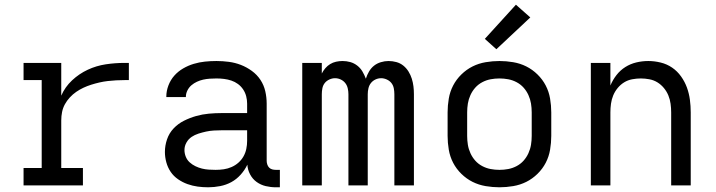

<svg xmlns="http://www.w3.org/2000/svg" viewBox="-20 -787 3040 815"><path d="M80 0V-74H157V-447H80V-520H240V-381Q256 -418 286 -446Q316 -474 352.5 -491Q389 -508 429 -514Q469 -520 509 -520H527V-447H509Q491 -447 473 -446Q455 -445 437.5 -443Q420 -441 402.5 -437Q385 -433 367.5 -427.5Q350 -422 334 -414.5Q318 -407 303.5 -397Q289 -387 276.5 -373.5Q264 -360 255.5 -344.5Q247 -329 243.5 -311.5Q240 -294 240 -276V-74H332V0Z M864 8Q841 8 819 5Q797 2 776 -5.5Q755 -13 736 -26Q717 -39 704.5 -57.5Q692 -76 686 -98Q680 -120 680 -142Q680 -169 689 -195.5Q698 -222 717 -242Q736 -262 761 -274.5Q786 -287 812.5 -294.5Q839 -302 866.5 -304.5Q894 -307 921 -307H1029V-347Q1029 -363 1025 -378.5Q1021 -394 1012 -407.5Q1003 -421 990 -430.5Q977 -440 962 -445Q947 -450 931 -452Q915 -454 899 -454Q885 -454 870.5 -453Q856 -452 842.5 -449Q829 -446 816 -440Q803 -434 792.5 -425Q782 -416 775.5 -403Q769 -390 769 -376V-375H686V-377Q686 -401 695 -424.5Q704 -448 720 -466Q736 -484 757.5 -496.5Q779 -509 802.5 -516Q826 -523 850 -525.5Q874 -528 899 -528Q925 -528 951.5 -524.5Q978 -521 1002.5 -511.5Q1027 -502 1049 -486Q1071 -470 1085.5 -448Q1100 -426 1106 -400Q1112 -374 1112 -347V-104Q1112 -97 1114.5 -89Q1117 -81 1122.5 -75.5Q1128 -70 1135.5 -68Q1143 -66 1151 -66H1168V8H1151Q1129 8 1108 3Q1087 -2 1069.5 -14.5Q1052 -27 1041.5 -47Q1031 -67 1030 -88Q1019 -65 1001.5 -45.5Q984 -26 962 -14Q940 -2 914.5 3Q889 8 864 8ZM895 -66Q913 -66 930 -68.5Q947 -71 963 -78Q979 -85 992 -96.5Q1005 -108 1013.5 -123Q1022 -138 1025.5 -155Q1029 -172 1029 -189V-234H921Q905 -234 888 -233Q871 -232 855 -228.5Q839 -225 823 -220Q807 -215 793.5 -206Q780 -197 771.5 -182Q763 -167 763 -150Q763 -136 768.5 -122Q774 -108 785 -98Q796 -88 809.5 -81.5Q823 -75 837 -71.5Q851 -68 866 -67Q881 -66 895 -66Z M1263 0V-520H1346V-475Q1352 -487 1361 -497.5Q1370 -508 1381.5 -515Q1393 -522 1406.5 -525Q1420 -528 1434 -528Q1451 -528 1467 -523.5Q1483 -519 1496.5 -508.5Q1510 -498 1518.5 -483.5Q1527 -469 1533 -453Q1538 -469 1546.5 -483.5Q1555 -498 1567.5 -508Q1580 -518 1596.5 -523Q1613 -528 1629 -528Q1646 -528 1662.5 -523.5Q1679 -519 1692 -508.5Q1705 -498 1714 -483.5Q1723 -469 1728 -453Q1733 -437 1735 -420.5Q1737 -404 1737 -387V0H1654V-387Q1654 -400 1651.5 -412.5Q1649 -425 1641.5 -434.5Q1634 -444 1622 -449.5Q1610 -455 1598 -455Q1585 -455 1573.5 -449.5Q1562 -444 1554.5 -434.5Q1547 -425 1544 -412.5Q1541 -400 1541 -387V0H1459V-387Q1459 -400 1456 -412.5Q1453 -425 1445.5 -434.5Q1438 -444 1426.5 -449.5Q1415 -455 1402 -455Q1390 -455 1378 -449.5Q1366 -444 1358.5 -434.5Q1351 -425 1348.5 -412.5Q1346 -400 1346 -387V0Z M2100 8Q2071 8 2041.5 3Q2012 -2 1986 -15Q1960 -28 1938.5 -49Q1917 -70 1903.5 -96Q1890 -122 1885 -151.5Q1880 -181 1880 -210V-310Q1880 -339 1885 -368.5Q1890 -398 1903.5 -424Q1917 -450 1938.5 -471Q1960 -492 1986 -505Q2012 -518 2041.5 -523Q2071 -528 2100 -528Q2129 -528 2158.5 -523Q2188 -518 2214 -505Q2240 -492 2261.5 -471Q2283 -450 2296.5 -424Q2310 -398 2315 -368.5Q2320 -339 2320 -310V-210Q2320 -181 2315 -151.5Q2310 -122 2296.5 -96Q2283 -70 2261.5 -49Q2240 -28 2214 -15Q2188 -2 2158.5 3Q2129 8 2100 8ZM2100 -66Q2119 -66 2137.5 -69.5Q2156 -73 2173 -82Q2190 -91 2202.5 -105Q2215 -119 2223 -136.5Q2231 -154 2234 -172.5Q2237 -191 2237 -210V-310Q2237 -329 2234 -347.5Q2231 -366 2223 -383.5Q2215 -401 2202.5 -415Q2190 -429 2173 -438Q2156 -447 2137.5 -450.5Q2119 -454 2100 -454Q2081 -454 2062.5 -450.5Q2044 -447 2027 -438Q2010 -429 1997.5 -415Q1985 -401 1977 -383.5Q1969 -366 1966 -347.5Q1963 -329 1963 -310V-210Q1963 -191 1966 -172.5Q1969 -154 1977 -136.5Q1985 -119 1997.5 -105Q2010 -91 2027 -82Q2044 -73 2062.5 -69.5Q2081 -66 2100 -66ZM2087 -578 2038 -622 2170 -767 2231 -713Z M2488 0V-520H2571V-424Q2581 -448 2597 -468.5Q2613 -489 2634.5 -502.5Q2656 -516 2681 -522Q2706 -528 2732 -528Q2758 -528 2784.5 -521.5Q2811 -515 2833 -500Q2855 -485 2871 -462.5Q2887 -440 2896 -415Q2905 -390 2908.5 -363.5Q2912 -337 2912 -310V0H2829V-310Q2829 -328 2826.5 -346.5Q2824 -365 2817 -382Q2810 -399 2798 -413.5Q2786 -428 2770.5 -437.5Q2755 -447 2736.5 -450.5Q2718 -454 2700 -454Q2682 -454 2663.5 -450.5Q2645 -447 2629.5 -437.5Q2614 -428 2602 -413.5Q2590 -399 2583 -382Q2576 -365 2573.5 -346.5Q2571 -328 2571 -310V0Z"/></svg>

Font: R Plex Mono
Style: Regular
Weight: 400
Monospace: yes
Designer: Belleve Invis
Foundry: Belleve Invis
Version: Version 31.8.0